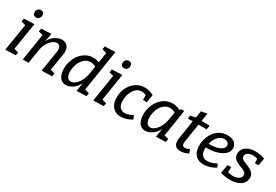

<svg xmlns="http://www.w3.org/2000/svg" viewBox="56 -1791 4055 2817"><g transform="rotate(30 2083.5 -382.0)"><path d="M55 4 128 -454 55 -474 63 -527 238 -534 165 -75 239 -54 230 -1ZM207 -631Q180 -631 165.5 -646.5Q151 -662 151 -689Q151 -720 170.5 -740.5Q190 -761 220 -761Q246 -761 261 -745.5Q276 -730 276 -703Q276 -672 256.5 -651.5Q237 -631 207 -631Z M670 4 725 -340Q735 -399 718.5 -430Q702 -461 665 -461Q631 -461 593 -434.5Q555 -408 524.5 -353.5Q494 -299 480 -214L447 0H349L421 -454L348 -474L356 -527L526 -534L499 -397Q541 -473 598 -506.5Q655 -540 705 -540Q771 -540 805.5 -493Q840 -446 826 -361L780 -76L854 -56L845 -1Z M1080 10Q1042 10 1009.5 -10.5Q977 -31 957.5 -75Q938 -119 938 -188Q938 -260 960.5 -324Q983 -388 1023 -436.5Q1063 -485 1117 -513Q1171 -541 1235 -541Q1259 -541 1284 -536Q1309 -531 1335 -521L1362 -694L1287 -715L1295 -768L1472 -774L1362 -76L1436 -56L1427 -1L1262 4L1286 -138Q1246 -63 1189 -26.5Q1132 10 1080 10ZM1118 -70Q1152 -70 1189.5 -98Q1227 -126 1258 -181.5Q1289 -237 1303 -321L1322 -439Q1277 -465 1233 -465Q1176 -465 1132 -427.5Q1088 -390 1063 -329.5Q1038 -269 1038 -199Q1038 -131 1061 -100.5Q1084 -70 1118 -70Z M1545 4 1618 -454 1545 -474 1553 -527 1728 -534 1655 -75 1729 -54 1720 -1ZM1697 -631Q1670 -631 1655.5 -646.5Q1641 -662 1641 -689Q1641 -720 1660.5 -740.5Q1680 -761 1710 -761Q1736 -761 1751 -745.5Q1766 -730 1766 -703Q1766 -672 1746.5 -651.5Q1727 -631 1697 -631Z M2012 10Q1958 10 1914.5 -13.5Q1871 -37 1845.5 -85.5Q1820 -134 1820 -210Q1820 -280 1842.5 -340.5Q1865 -401 1904.5 -445.5Q1944 -490 1996.5 -515Q2049 -540 2109 -540Q2145 -540 2183.5 -530Q2222 -520 2260 -499L2239 -367H2173L2172 -449Q2134 -467 2099 -467Q2045 -467 2005 -431Q1965 -395 1942.5 -337.5Q1920 -280 1920 -215Q1920 -135 1952 -100.5Q1984 -66 2034 -66Q2063 -66 2097 -77Q2131 -88 2167 -109L2195 -48Q2149 -19 2101.5 -4.5Q2054 10 2012 10Z M2425 10Q2387 10 2354.5 -10.5Q2322 -31 2302.5 -75Q2283 -119 2283 -188Q2283 -260 2305.5 -324Q2328 -388 2368 -436.5Q2408 -485 2462 -513Q2516 -541 2580 -541Q2611 -541 2644 -533Q2677 -525 2711 -507L2725 -530H2779L2707 -76L2781 -56L2772 -1L2607 4L2631 -139Q2591 -64 2534 -27Q2477 10 2425 10ZM2463 -70Q2497 -70 2534.5 -98Q2572 -126 2603 -181.5Q2634 -237 2648 -321L2667 -439Q2622 -465 2578 -465Q2521 -465 2477 -427.5Q2433 -390 2408 -329.5Q2383 -269 2383 -199Q2383 -131 2406 -100.5Q2429 -70 2463 -70Z M3154 -25Q3079 10 3020 10Q2970 10 2939.5 -16.5Q2909 -43 2909 -101Q2909 -117 2911 -136L2962 -461H2879L2888 -516L2974 -531L2993 -648L3093 -665L3072 -530H3209L3198 -461H3060L3010 -142Q3009 -138 3008.5 -131.5Q3008 -125 3008 -118Q3008 -90 3020 -78Q3032 -66 3054 -66Q3070 -66 3090 -72Q3110 -78 3132 -89Z M3415 10Q3361 10 3317 -12Q3273 -34 3247.5 -81Q3222 -128 3222 -204Q3222 -268 3241.5 -328Q3261 -388 3298 -436Q3335 -484 3388.5 -512Q3442 -540 3510 -540Q3587 -540 3630 -504.5Q3673 -469 3673 -412Q3673 -366 3645 -331Q3617 -296 3569.5 -272Q3522 -248 3463 -236Q3404 -224 3342 -224Q3336 -224 3329.5 -224Q3323 -224 3317 -225Q3317 -215 3317 -206Q3317 -130 3349 -96Q3381 -62 3435 -62Q3506 -62 3589 -108L3613 -52Q3514 10 3415 10ZM3496 -468Q3453 -468 3419.5 -444Q3386 -420 3362.5 -380Q3339 -340 3328 -293Q3344 -292 3362 -292Q3413 -292 3462.5 -304.5Q3512 -317 3545 -341.5Q3578 -366 3578 -403Q3578 -432 3556 -450Q3534 -468 3496 -468Z M3863 10Q3825 10 3782.5 4Q3740 -2 3700 -13L3725 -160H3787L3784 -74Q3804 -68 3824.5 -64.5Q3845 -61 3868 -61Q3925 -61 3965 -83Q4005 -105 4005 -146Q4006 -173 3988.5 -190Q3971 -207 3943.5 -219Q3916 -231 3885 -242.5Q3854 -254 3826 -270.5Q3798 -287 3781 -313.5Q3764 -340 3765 -381Q3765 -431 3794 -466.5Q3823 -502 3871 -521Q3919 -540 3980 -540Q4056 -540 4142 -511L4120 -385H4059L4056 -459Q4037 -465 4018 -468Q3999 -471 3982 -471Q3931 -471 3897 -450Q3863 -429 3863 -394Q3862 -368 3879.5 -351.5Q3897 -335 3925 -323Q3953 -311 3984.5 -298.5Q4016 -286 4043.5 -268.5Q4071 -251 4088.5 -225Q4106 -199 4105 -158Q4104 -106 4072.5 -68Q4041 -30 3986.5 -10Q3932 10 3863 10Z"/></g></svg>

Font: Bitter Medium
Style: Italic
Weight: 500
Italic angle: -9°
Designer: Sol Matas, and Bitter project Authors
Foundry: Sol Matas
Version: Version 2.001